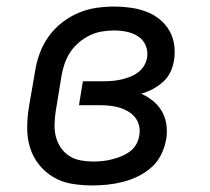

<svg xmlns="http://www.w3.org/2000/svg" viewBox="-20 -558 640 586"><path d="M262 8Q231 8 200 3Q169 -2 143.5 -17Q118 -32 99.5 -55Q81 -78 72 -106.5Q63 -135 63 -166.5Q63 -198 68 -230L87 -340Q91 -367 101 -394.5Q111 -422 128 -446Q145 -470 168.5 -488.5Q192 -507 219 -518.5Q246 -530 274 -534Q302 -538 330 -538Q354 -538 378.5 -534.5Q403 -531 425 -523Q447 -515 465.5 -500.5Q484 -486 496 -466Q508 -446 511.5 -422Q515 -398 511 -373Q508 -355 500 -338Q492 -321 477.5 -308Q463 -295 446 -286Q429 -277 411 -272Q411 -272 411 -272Q411 -272 411 -272Q431 -263 447.5 -249.5Q464 -236 474.5 -217.5Q485 -199 488 -176.5Q491 -154 487 -132Q483 -109 472 -86.5Q461 -64 442.5 -47.5Q424 -31 401.5 -20Q379 -9 355.5 -3Q332 3 308.5 5.5Q285 8 262 8ZM264 -65Q279 -65 293 -66.5Q307 -68 321 -71.5Q335 -75 349 -80.5Q363 -86 375.5 -95Q388 -104 395.5 -117Q403 -130 405 -144Q408 -160 404.5 -174.5Q401 -189 392 -200Q383 -211 370 -218.5Q357 -226 343 -230Q329 -234 313.5 -235.5Q298 -237 283 -237H221L233 -310H295Q308 -310 321.5 -311Q335 -312 348.5 -315Q362 -318 375.5 -323Q389 -328 400.5 -336.5Q412 -345 419.5 -357Q427 -369 429 -383Q432 -402 424.5 -419.5Q417 -437 401.5 -447Q386 -457 367 -461Q348 -465 329 -465Q310 -465 291.5 -462Q273 -459 255 -450.5Q237 -442 221.5 -429Q206 -416 195 -399.5Q184 -383 177.5 -364.5Q171 -346 168 -328L150 -218Q147 -198 146.5 -178.5Q146 -159 150.5 -141Q155 -123 165.5 -107.5Q176 -92 191.5 -82Q207 -72 226 -68.5Q245 -65 264 -65Z"/></svg>

Font: Iosevka Slab Extended
Style: Italic
Weight: 400
Width: 7
Italic angle: -9°
Monospace: yes
Designer: Belleve Invis
Foundry: Belleve Invis
Version: Version 11.1.0; ttfautohint (v1.8.3)